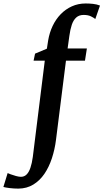

<svg xmlns="http://www.w3.org/2000/svg" viewBox="-140 -835 596 1106"><path d="M137.5 -602.5Q145 -647 163.2 -685.5Q181.5 -724 209.5 -753Q237.5 -782 274 -798.5Q310.5 -815 353.5 -815Q373.5 -815 395.2 -812.8Q417 -810.5 436 -803L409 -725.5Q400 -733 383.5 -741Q367 -749 342 -749Q315.5 -749 299 -734Q282.5 -719 273.5 -692Q264.5 -665 259.5 -628L249.5 -556H360.5L349.5 -485.5H240L182.5 -29Q175.5 26.5 158.8 77.2Q142 128 115.5 166.8Q89 205.5 51.8 228.2Q14.5 251 -34 251.5Q-59 251.5 -83.8 248.5Q-108.5 245.5 -120.5 242L-96 162Q-92.5 164 -78.8 169Q-65 174 -48.2 178.8Q-31.5 183.5 -19.5 183.5Q0 183.5 13.2 170.2Q26.5 157 35.2 131.5Q44 106 49 69L118 -485.5H53.5L62 -526L130 -554.5Z"/></svg>

Font: Merriweather 24pt SemiBold
Style: Italic
Weight: 600
Italic angle: -7.8°
Version: Version 2.101